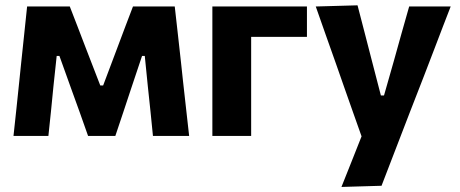

<svg xmlns="http://www.w3.org/2000/svg" viewBox="-20 -524 1772 740"><path d="M32 0Q38 -54 43.5 -107Q49 -160 54.5 -212.5L61.5 -280.5Q67 -334.5 73 -389.5Q79 -444.5 84.5 -499H249Q264 -460.5 279 -421.5Q294 -382.5 308.5 -344.5L366.5 -194.5H377.5L434 -344.5Q448.5 -383.5 463.2 -422.2Q478 -461 492.5 -499H653.5Q659.5 -445.5 665.8 -389.8Q672 -334 678 -280L685.5 -210Q691 -160 697 -107Q703 -54 709 0H569.5Q565 -47 560 -94.5Q555 -142 550 -189L538 -308.5H527.5L485 -181.5Q470 -136 455 -91Q439.5 -45.5 424.5 0H319.5Q303.5 -45.5 287.5 -90.5Q271 -135 255.5 -179L209 -308.5H198.5L186 -191.5Q181.5 -143 176.5 -95.2Q171.5 -47.5 166.5 0Z M798.5 0V-499H1163V-382H948V0Z M1296 196.5Q1315 149 1334.8 99.2Q1354.5 49.5 1373.5 1.5Q1356.5 -46 1339.5 -94.5Q1322.5 -143 1306 -189.5L1274.5 -279.5Q1255.5 -333 1235.5 -389.5Q1215.5 -445.5 1197 -499L1358 -503.5Q1372 -449 1385.5 -397.5Q1399 -345.5 1413 -291L1448 -156H1460L1498.5 -291Q1513 -343.5 1527.5 -395Q1542 -446.5 1557 -499H1717Q1701.5 -459 1687 -421.5Q1672.5 -384 1655.5 -339Q1638 -293.5 1614 -231L1559.5 -91Q1523 4.5 1497 71.2Q1471 138 1450.5 192Z"/></svg>

Font: Heraclito
Style: Bold
Weight: 700
Designer: Kostas Bartsokas (font) & Cristiano Sobral (main changes)
Foundry: Kostas Bartsokas (font) & Cristiano Sobral (main changes)
Version: Version 1.00;July 8, 2020;FontCreator 13.0.0.2655 64-bit